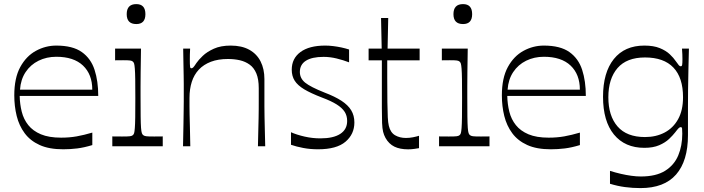

<svg xmlns="http://www.w3.org/2000/svg" viewBox="-20 -723 3479 949"><path d="M292.4 14.9Q222.4 14.9 175.9 -6.3Q129.4 -27.4 101.9 -64.6Q74.4 -101.7 62.5 -149.8Q50.6 -197.9 50.6 -251.7Q50.6 -337.4 80.1 -391.6Q109.7 -445.7 157.4 -471.7Q205 -497.7 258 -497.7Q339.4 -497.7 384.4 -465.7Q429.3 -433.7 447.4 -377.9Q465.6 -322 465.6 -248.9H77.3Q78.1 -208.1 87.5 -170.7Q96.9 -133.3 119.8 -104.6Q142.7 -75.9 182.2 -59.2Q221.7 -42.6 282.1 -42.6Q323.1 -42.6 359.1 -49Q395 -55.4 436.3 -67.6V-5.9Q395 6.6 361.2 10.7Q327.4 14.9 292.4 14.9ZM436.1 -279.9Q436.1 -355.3 390.3 -398.9Q344.4 -442.4 258 -442.4Q210.4 -442.4 170.6 -422.9Q130.9 -403.3 106.6 -366.7Q82.3 -330.1 78.9 -279.9Z M535.1 0V-48.7Q549.6 -48.6 561.9 -48.4Q574.3 -48.3 584.3 -48.3Q612.3 -48.3 622.3 -49.6Q632.3 -50.9 636.6 -55Q640.7 -58.1 642.9 -65.1Q645 -72 646.4 -90.2Q647.9 -108.4 648.4 -143.4Q648.9 -178.4 648.9 -237.9Q648.9 -296.4 648.4 -331.1Q647.9 -365.7 646.4 -383.6Q645 -401.4 642.9 -408.4Q640.7 -415.4 636.6 -418.6Q632.3 -422.7 622.9 -424Q613.6 -425.3 589 -425.3Q580.1 -425.3 570.6 -425.2Q561 -425.1 548.9 -424.9V-482.9H676.9Q676.7 -465.7 676.2 -433.9Q675.7 -402 675.2 -365.4Q674.7 -328.9 674.7 -296.7Q674.7 -264.6 674.7 -246.1Q674.7 -183.6 675.2 -146.9Q675.7 -110.1 677.1 -91.2Q678.6 -72.3 681.1 -65.2Q683.7 -58.1 687.9 -55Q693 -50.9 702.6 -49.6Q712.3 -48.3 741.1 -48.3Q750.6 -48.3 761.2 -48.4Q771.9 -48.6 784.4 -48.7V0ZM653.7 -604.1Q606.3 -604.1 606.3 -653Q606.3 -702.7 653.7 -702.7Q698.7 -702.7 698.7 -653Q698.7 -604.1 653.7 -604.1Z M884.6 0Q886.3 -68.4 886.8 -109.7Q887.3 -151 887.8 -176.9Q888.3 -202.7 888.3 -222.2Q888.3 -241.7 888.3 -266.4Q888.3 -290.3 888.3 -309.1Q888.3 -328 887.8 -349.4Q887.3 -370.9 886.8 -402.5Q886.3 -434.1 885.4 -482.9H919.7Q918.7 -466.4 918.5 -453.1Q918.3 -439.7 918.3 -430.1Q918.3 -402.4 919.4 -393.9Q920.4 -385.4 925.7 -385.4Q930.7 -385.4 935.5 -390.3Q940.3 -395.1 950.9 -411.6Q961.1 -426.7 982.1 -446.8Q1003 -466.9 1037.1 -482.3Q1071.1 -497.7 1120.1 -497.7Q1175 -497.7 1212.2 -477.1Q1249.4 -456.4 1268.1 -419.2Q1286.9 -382 1286.9 -332.4Q1286.9 -287.9 1286.9 -255.9Q1286.9 -223.9 1286.9 -197.9Q1287 -171.9 1287.5 -144.9Q1288 -118 1288.9 -83.9Q1289.9 -49.9 1290.9 0H1254.9Q1255.9 -49.1 1256.8 -82.2Q1257.7 -115.3 1258.2 -139.6Q1258.7 -164 1258.8 -184.9Q1258.9 -205.7 1258.9 -229.6Q1258.9 -253.6 1258.9 -287Q1258.9 -331.6 1247.1 -359.9Q1235.3 -388.1 1214.2 -403.4Q1193.1 -418.7 1165.9 -425.1Q1138.6 -431.4 1106.6 -431.4Q1058.4 -431.4 1022.5 -417.8Q986.6 -404.1 962.9 -379Q939.3 -353.9 927.9 -318.3Q916.6 -282.7 916.6 -239Q916.6 -215.4 916.6 -197.6Q916.6 -179.7 917.1 -157.1Q917.6 -134.6 918.6 -98.1Q919.6 -61.6 920.6 0Z M1418.3 -7.4V-69.4Q1447.1 -56.6 1485.6 -47.9Q1524.1 -39.1 1563.6 -39.1Q1627.9 -39.1 1661.9 -61.3Q1695.9 -83.4 1695.9 -125.1Q1695.9 -151.1 1683.4 -170.5Q1670.9 -189.9 1644.1 -206.8Q1617.3 -223.7 1572.1 -240.6Q1516.3 -262 1483.6 -281.6Q1450.9 -301.3 1436.4 -324.4Q1422 -347.4 1422 -378.4Q1422 -434.1 1465.2 -465.9Q1508.4 -497.7 1587.4 -497.7Q1606.3 -497.7 1626.8 -495.2Q1647.3 -492.7 1667.6 -488.4Q1687.9 -484 1705.4 -478.3V-414.9Q1676.7 -425.9 1644.1 -433.9Q1611.4 -441.9 1579.4 -441.9Q1522.1 -441.9 1492.1 -422.9Q1462.1 -403.9 1462.1 -367.3Q1462.1 -335.6 1488.5 -314.3Q1514.9 -293 1584.4 -265.4Q1635.4 -246 1667.9 -224.8Q1700.3 -203.6 1715.9 -177.9Q1731.6 -152.1 1731.6 -117.7Q1731.6 -60 1687.8 -22.6Q1644 14.9 1552 14.9Q1512.7 14.9 1478.2 8.2Q1443.7 1.6 1418.3 -7.4Z M1997 15.1Q1956.7 15.1 1929.4 1.8Q1902 -11.6 1885.4 -41.3Q1877.6 -55.4 1873.6 -71.6Q1869.6 -87.9 1868.5 -115.2Q1867.4 -142.6 1867.4 -190.6Q1867.4 -224.1 1867.4 -262.4Q1867.4 -300.6 1867.4 -335.4Q1867.4 -370.1 1867.4 -394.5Q1867.4 -418.9 1867.4 -424.7H1801.9V-482.9H1866.6L1863.4 -634H1898.9L1895.7 -482.9H2054.1V-424.7H1894Q1894 -401.4 1894 -380Q1894 -358.6 1894 -339.7Q1894.1 -265.1 1894.7 -217.8Q1895.3 -170.4 1896.7 -143.4Q1898.1 -116.3 1901.9 -101Q1909.9 -67.7 1932.9 -54.4Q1955.9 -41.1 1986.4 -41.1Q2004 -41.1 2021.1 -44.5Q2038.3 -47.9 2051.1 -51.9V9.3Q2042.9 10.6 2028.2 12.9Q2013.6 15.1 1997 15.1Z M2150.1 0V-48.7Q2164.6 -48.6 2176.9 -48.4Q2189.3 -48.3 2199.3 -48.3Q2227.3 -48.3 2237.3 -49.6Q2247.3 -50.9 2251.6 -55Q2255.7 -58.1 2257.9 -65.1Q2260 -72 2261.4 -90.2Q2262.9 -108.4 2263.4 -143.4Q2263.9 -178.4 2263.9 -237.9Q2263.9 -296.4 2263.4 -331.1Q2262.9 -365.7 2261.4 -383.6Q2260 -401.4 2257.9 -408.4Q2255.7 -415.4 2251.6 -418.6Q2247.3 -422.7 2237.9 -424Q2228.6 -425.3 2204 -425.3Q2195.1 -425.3 2185.6 -425.2Q2176 -425.1 2163.9 -424.9V-482.9H2291.9Q2291.7 -465.7 2291.2 -433.9Q2290.7 -402 2290.2 -365.4Q2289.7 -328.9 2289.7 -296.7Q2289.7 -264.6 2289.7 -246.1Q2289.7 -183.6 2290.2 -146.9Q2290.7 -110.1 2292.1 -91.2Q2293.6 -72.3 2296.1 -65.2Q2298.7 -58.1 2302.9 -55Q2308 -50.9 2317.6 -49.6Q2327.3 -48.3 2356.1 -48.3Q2365.6 -48.3 2376.2 -48.4Q2386.9 -48.6 2399.4 -48.7V0ZM2268.7 -604.1Q2221.3 -604.1 2221.3 -653Q2221.3 -702.7 2268.7 -702.7Q2313.7 -702.7 2313.7 -653Q2313.7 -604.1 2268.7 -604.1Z M2702.4 14.9Q2632.4 14.9 2585.9 -6.3Q2539.4 -27.4 2511.9 -64.6Q2484.4 -101.7 2472.5 -149.8Q2460.6 -197.9 2460.6 -251.7Q2460.6 -337.4 2490.1 -391.6Q2519.7 -445.7 2567.4 -471.7Q2615 -497.7 2668 -497.7Q2749.4 -497.7 2794.4 -465.7Q2839.3 -433.7 2857.4 -377.9Q2875.6 -322 2875.6 -248.9H2487.3Q2488.1 -208.1 2497.5 -170.7Q2506.9 -133.3 2529.8 -104.6Q2552.7 -75.9 2592.2 -59.2Q2631.7 -42.6 2692.1 -42.6Q2733.1 -42.6 2769.1 -49Q2805 -55.4 2846.3 -67.6V-5.9Q2805 6.6 2771.2 10.7Q2737.4 14.9 2702.4 14.9ZM2846.1 -279.9Q2846.1 -355.3 2800.3 -398.9Q2754.4 -442.4 2668 -442.4Q2620.4 -442.4 2580.6 -422.9Q2540.9 -403.3 2516.6 -366.7Q2492.3 -330.1 2488.9 -279.9Z M3145.7 206.7Q3107 206.7 3069.4 201.7Q3031.9 196.7 2995 185.3V121.6Q3022.4 130.1 3049.4 136.4Q3076.3 142.6 3101.1 145.9Q3125.9 149.3 3147.6 149.3Q3222.4 149.3 3267.4 121.2Q3312.3 93.1 3332.3 45.4Q3352.3 -2.4 3352.3 -62.3Q3352.3 -80.7 3351.3 -87.7Q3350.3 -94.7 3344.9 -94.7Q3339.9 -94.7 3334.6 -89.7Q3329.3 -84.7 3317.1 -68.6Q3306.1 -54.4 3287.3 -36.4Q3268.4 -18.3 3238.4 -5.3Q3208.4 7.7 3164.9 7.7Q3068.7 7.7 3014.6 -58.1Q2960.6 -124 2960.6 -244.7Q2960.6 -364.6 3013.9 -431.1Q3067.3 -497.7 3164.9 -497.7Q3211 -497.7 3241.4 -485.1Q3271.9 -472.6 3290.7 -454.6Q3309.6 -436.6 3319.7 -421.4Q3331 -405.3 3335.4 -400.3Q3339.9 -395.3 3344.9 -395.3Q3350.3 -395.3 3351.7 -402.8Q3353.1 -410.3 3353.1 -431Q3353.1 -440.3 3352.6 -454.3Q3352 -468.3 3350.9 -482.9H3385.1Q3384.1 -435.1 3382.7 -381.5Q3381.3 -327.9 3380.9 -278.1Q3380.4 -228.3 3380.4 -191.3Q3380.4 -162.9 3380.4 -144.3Q3380.4 -125.7 3380.4 -106.4Q3380.4 -87 3380.4 -54.9Q3380.4 72.4 3321.7 139.6Q3263 206.7 3145.7 206.7ZM3168 -45.6Q3222.9 -45.6 3265.2 -68Q3307.6 -90.4 3331.8 -134.1Q3356 -177.7 3356 -242.3Q3356 -339.3 3308.4 -389.1Q3260.9 -439 3168 -439Q3077.7 -439 3032.3 -386.6Q2986.9 -334.1 2986.9 -242.3Q2986.9 -150.4 3032.3 -98Q3077.7 -45.6 3168 -45.6Z"/></svg>

Font: Ojuju ExtraLight
Style: Regular
Weight: 200
Designer: Chisaokwu Joboson, Mirko Velimirovic
Foundry: Udi Foundry
Version: Version 1.000